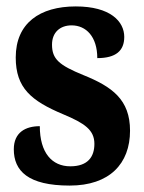

<svg xmlns="http://www.w3.org/2000/svg" viewBox="-20 -568 448 598"><path d="M197 10C321 10 385 -58 385 -161C385 -258 329 -298 240 -334C164 -365 142 -384 142 -429C142 -467 167 -489 203 -489C248 -489 283 -454 283 -387C341 -387 367 -410 367 -453C367 -501 324 -548 216 -548C104 -548 29 -496 29 -389C29 -294 77 -254 177 -212C244 -184 274 -163 274 -120C274 -80 254 -50 199 -50C142 -50 104 -92 104 -175C60 -175 23 -156 23 -103C23 -36 67 10 197 10Z"/></svg>

Font: Noto Serif Bengali ExtraCondensed ExtraBold
Style: Regular
Weight: 800
Width: 2
Designer: Juan Bruce, Universal Thirst, Indian Type Foundry and the Monotype Design Team.
Foundry: Monotype Imaging Inc.
Version: Version 2.003